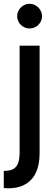

<svg xmlns="http://www.w3.org/2000/svg" viewBox="-24 -742 298 1018"><path d="M133 -591C168 -591 199 -620 199 -656C199 -692 168 -722 133 -722C97 -722 67 -692 67 -656C67 -620 97 -591 133 -591ZM-4 255C85 264 186 230 186 71V-500H80V66C80 150 46 164 -4 164Z"/></svg>

Font: Oakes Medium
Style: Regular
Weight: 500
Designer: Samuel Oakes
Foundry: Samuel Oakes
Version: Version 1.003;PS 001.003;hotconv 1.0.88;makeotf.lib2.5.64775